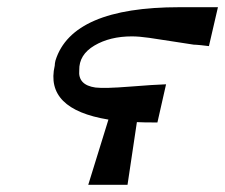

<svg xmlns="http://www.w3.org/2000/svg" viewBox="-20 -513 625 533"><path d="M132 -331Q132 -337 134 -345Q180 -493 478 -493H585L560 -385Q553 -386 538.5 -387.5Q524 -389 518 -389Q497 -392 459.5 -398Q422 -404 394 -408Q366 -412 346 -412Q285 -412 242 -386.5Q199 -361 200 -318Q196 -277 245 -270Q271 -267 340 -272.5Q409 -278 441 -279L417 -173Q376 -173 360 -174L334 0H225L281 -181Q104 -210 132 -331Z"/></svg>

Font: Coval
Style: Medium Italic
Weight: 500
Foundry: Context Ltd
Version: Version 001.000